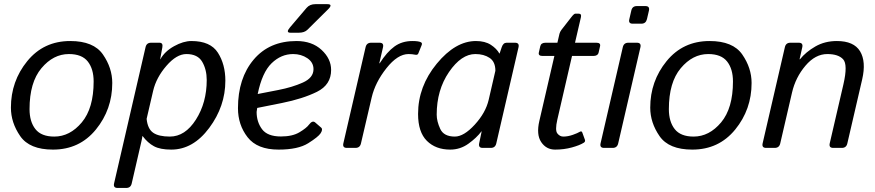

<svg xmlns="http://www.w3.org/2000/svg" viewBox="-20 -721 4268 936"><path d="M33.2 -196.3Q33.2 -325.2 113 -423.1Q192.9 -521 322.3 -521Q436.5 -521 481.9 -455.3Q527.3 -389.6 527.3 -316.4Q527.3 -187.5 447.5 -89.6Q367.7 8.3 238.3 8.3Q124 8.3 78.6 -57.4Q33.2 -123 33.2 -196.3ZM124 -189Q124 -127.9 152.6 -91.6Q181.2 -55.2 244.6 -55.2Q320.8 -55.2 378.7 -124.3Q436.5 -193.4 436.5 -323.7Q436.5 -384.8 408 -421.1Q379.4 -457.5 315.9 -457.5Q239.7 -457.5 181.9 -388.4Q124 -319.3 124 -189Z M553.2 195.3Q531.2 195.3 536.1 173.3L689.5 -490.7Q694.3 -512.7 716.3 -512.7H757.3Q775.4 -512.7 771.5 -490.7L760.7 -432.1H761.7Q783.2 -470.7 828.6 -495.8Q874 -521 913.1 -521Q1005.9 -521 1042.2 -464.1Q1078.6 -407.2 1078.6 -327.6Q1078.6 -203.1 1000 -97.4Q921.4 8.3 814.9 8.3Q760.7 8.3 730.5 -8.1Q700.2 -24.4 675.3 -57.6H674.3Q672.4 -43.9 668.5 -27.8L622.1 173.3Q617.2 195.3 595.2 195.3ZM694.8 -141.6Q699.7 -92.8 726.6 -74Q753.4 -55.2 808.1 -55.2Q882.3 -55.2 935.1 -137.9Q987.8 -220.7 987.8 -331.1Q987.8 -381.8 965.8 -419.7Q943.8 -457.5 888.7 -457.5Q840.8 -457.5 791.3 -400.1Q741.7 -342.8 726.6 -278.3Z M1396 -561.5Q1371.6 -561.5 1393.6 -587.4L1474.6 -682.6Q1490.2 -700.7 1517.1 -700.7H1576.2Q1605 -700.7 1579.1 -675.3L1478.5 -575.7Q1463.9 -561.5 1437 -561.5ZM1140.1 -193.4Q1140.1 -339.8 1216.6 -430.4Q1293 -521 1425.3 -521Q1501 -521 1547.6 -477.8Q1594.2 -434.6 1594.2 -379.9Q1594.2 -307.6 1525.1 -273.4Q1456.1 -239.3 1354 -218.8L1233.9 -194.8Q1231 -176.3 1231 -175.3Q1231 -127 1257.3 -91.3Q1283.7 -55.7 1349.6 -55.7Q1405.8 -55.7 1439.9 -76.2Q1474.1 -96.7 1486.3 -113.3Q1503.4 -136.2 1517.1 -123.5L1545.9 -98.6Q1555.2 -90.3 1543 -71.3Q1531.7 -53.7 1482.4 -22.7Q1433.1 8.3 1337.9 8.3Q1233.9 8.3 1187 -52Q1140.1 -112.3 1140.1 -193.4ZM1236.3 -262.7 1336.4 -282.2Q1404.8 -295.4 1456.5 -318.6Q1508.3 -341.8 1508.3 -383.8Q1508.3 -417 1478.3 -437.3Q1448.2 -457.5 1409.2 -457.5Q1350.1 -457.5 1304 -412.6Q1257.8 -367.7 1236.3 -262.7Z M1670.9 0Q1648.9 0 1653.8 -22L1762.2 -490.7Q1767.1 -512.7 1789.1 -512.7H1830.1Q1852.1 -512.7 1847.2 -490.7L1829.1 -412.6H1831.1Q1866.2 -467.8 1903.1 -494.4Q1939.9 -521 1990.2 -521Q2019 -521 2030.8 -515.6Q2040 -511.7 2035.6 -501L2019.5 -460.9Q2016.1 -452.1 2005.4 -454.1Q1988.8 -457.5 1971.7 -457.5Q1918.5 -457.5 1863.8 -388.4Q1809.1 -319.3 1792 -246.1L1739.7 -22Q1734.9 0 1712.9 0Z M2018.1 -165.5Q2018.1 -299.8 2109.1 -410.4Q2200.2 -521 2300.3 -521Q2344.2 -521 2372.6 -502.7Q2400.9 -484.4 2414.6 -460H2415.5L2425.8 -490.7Q2433.1 -512.7 2449.7 -512.7H2490.7Q2512.7 -512.7 2507.8 -490.7L2399.4 -22Q2394.5 0 2372.6 0H2333Q2311.5 0 2315.9 -22L2328.1 -80.6H2327.1Q2303.2 -48.8 2263.4 -20.3Q2223.6 8.3 2174.8 8.3Q2104 8.3 2061 -34.4Q2018.1 -77.1 2018.1 -165.5ZM2108.9 -162.1Q2108.9 -129.9 2126.2 -92.5Q2143.6 -55.2 2197.3 -55.2Q2241.2 -55.2 2294.4 -113.3Q2347.7 -171.4 2362.3 -234.4L2395 -376Q2395 -419.9 2366.9 -438.7Q2338.9 -457.5 2297.4 -457.5Q2229 -457.5 2168.9 -369.9Q2108.9 -282.2 2108.9 -162.1Z M2625 -448.2Q2603 -448.2 2606.9 -465.3L2613.8 -495.6Q2617.7 -512.7 2639.6 -512.7H2697.3L2707.5 -556.6Q2710 -565.9 2716.8 -575.2L2765.1 -637.2Q2778.3 -654.3 2784.2 -654.3H2801.3Q2815.9 -654.3 2812 -637.2L2783.2 -512.7H2887.2Q2909.2 -512.7 2905.3 -495.6L2898.4 -465.3Q2894.5 -448.2 2872.6 -448.2H2768.6L2696.8 -137.2Q2685.1 -85.9 2697 -70.6Q2709 -55.2 2726.1 -55.2Q2748.5 -55.2 2772.5 -63.7Q2796.4 -72.3 2804.7 -77.6Q2815.4 -84.5 2818.8 -74.7L2831.5 -39.6Q2834.5 -30.8 2826.2 -25.4Q2806.2 -12.7 2767.8 -2.2Q2729.5 8.3 2686 8.3Q2643.1 8.3 2618.4 -28.3Q2593.8 -64.9 2609.4 -131.8L2682.6 -448.2Z M2924.8 0Q2902.8 0 2907.7 -22L3016.1 -490.7Q3021 -512.7 3043 -512.7H3085Q3106.9 -512.7 3102.1 -490.7L2993.7 -22Q2988.8 0 2966.8 0ZM3064.5 -605.5Q3042.5 -605.5 3047.9 -627.4L3057.6 -669.4Q3062.5 -691.4 3084.5 -691.4H3126.5Q3148.4 -691.4 3143.6 -669.4L3133.8 -627.4Q3128.4 -605.5 3106.4 -605.5Z M3149.9 -196.3Q3149.9 -325.2 3229.7 -423.1Q3309.6 -521 3439 -521Q3553.2 -521 3598.6 -455.3Q3644 -389.6 3644 -316.4Q3644 -187.5 3564.2 -89.6Q3484.4 8.3 3355 8.3Q3240.7 8.3 3195.3 -57.4Q3149.9 -123 3149.9 -196.3ZM3240.7 -189Q3240.7 -127.9 3269.3 -91.6Q3297.9 -55.2 3361.3 -55.2Q3437.5 -55.2 3495.4 -124.3Q3553.2 -193.4 3553.2 -323.7Q3553.2 -384.8 3524.7 -421.1Q3496.1 -457.5 3432.6 -457.5Q3356.4 -457.5 3298.6 -388.4Q3240.7 -319.3 3240.7 -189Z M3714.8 0Q3692.9 0 3697.8 -22L3806.2 -490.7Q3811 -512.7 3833 -512.7H3874Q3896 -512.7 3891.1 -490.7L3877.9 -432.1H3879.9Q3908.7 -467.8 3954.8 -494.4Q4001 -521 4059.6 -521Q4142.6 -521 4172.9 -470.9Q4203.1 -420.9 4183.1 -334L4110.8 -22Q4106 0 4084 0H4042Q4020 0 4024.9 -22L4091.8 -310.5Q4113.8 -406.2 4090.3 -431.9Q4066.9 -457.5 4013.2 -457.5Q3954.6 -457.5 3906.5 -400.6Q3858.4 -343.8 3841.3 -270.5L3783.7 -22Q3778.8 0 3756.8 0Z"/></svg>

Font: Istok Web
Style: Italic
Weight: 400
Italic angle: -13°
Designer: Andrey V. Panov
Foundry: Andrey V. Panov
Version: Version 1.0.2g